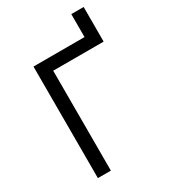

<svg xmlns="http://www.w3.org/2000/svg" viewBox="-207 -962 942 1064"><g transform="rotate(-30 263.5 -430.5)"><path d="M424.8 -713.9V-860.8H503.9V-639.2H181.2V0H98.1V-713.9Z"/></g></svg>

Font: Open Sans ACDW
Style: acdw
Weight: 400
Foundry: Ascender Corporation
Version: Version 1.10